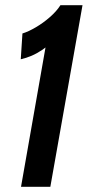

<svg xmlns="http://www.w3.org/2000/svg" viewBox="-20 -720 373 740"><path d="M61 0 164.5 -589 187.5 -563.5Q164.5 -542.5 143.5 -528.2Q122.5 -514 102 -505.2Q81.5 -496.5 60 -491.5L66.5 -591Q89.5 -598 118 -614.8Q146.5 -631.5 172.2 -654Q198 -676.5 213 -700H298L174 0Z"/></svg>

Font: Cabin SemiCondensedSemiBold
Style: Italic
Weight: 600
Width: 4
Italic angle: -10°
Designer: Pablo Impallari
Foundry: Pablo Impallari. http://www.impallari.com Igino Marini. http://www.ikern.com
Version: Version 3.001